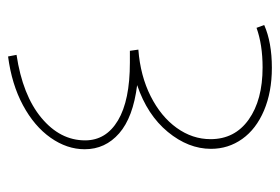

<svg xmlns="http://www.w3.org/2000/svg" viewBox="-129 -552 694 476"><g transform="rotate(-90 218.0 -314.0)"><path d="M394 -6Q351 13 288 13Q228 13 182 -6.5Q136 -26 111.5 -60.5Q87 -95 87 -138Q87 -194 129 -245Q171 -296 245 -321Q165 -331 125.5 -365.5Q86 -400 86 -451Q86 -495 114.5 -535.5Q143 -576 195 -604Q247 -632 316 -641L320 -620Q220 -605 164 -558.5Q108 -512 108 -450Q108 -398 157.5 -368.5Q207 -339 301 -339H330L333 -318Q268 -313 217.5 -287.5Q167 -262 139 -223Q111 -184 111 -139Q111 -79 159.5 -44.5Q208 -10 289 -10Q345 -10 387 -25Z"/></g></svg>

Font: FiraGO Thin
Style: Italic
Weight: 100
Italic angle: -8°
Designer: bBox Type GmbH
Foundry: bBox Type GmbH
Version: Version 1.001